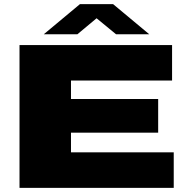

<svg xmlns="http://www.w3.org/2000/svg" viewBox="-20 -905 900 925"><path d="M74 0V-688H809V-517H322V-428H742V-266H322V-171H817V0ZM191 -740 365 -885H525L699 -740H539L410 -846H480L353 -740Z"/></svg>

Font: Archivo SemiBold Expanded Black
Style: Regular
Weight: 900
Width: 7
Version: Version 2.001